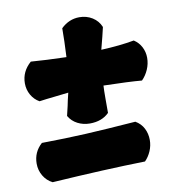

<svg xmlns="http://www.w3.org/2000/svg" viewBox="-67 -654 590 658"><g transform="rotate(-10 228.5 -324.5)"><path d="M457 -418Q457 -397 448.5 -377.5Q440 -358 426 -344Q382 -348 293 -350Q292 -335 292 -304V-255Q267 -230 225 -230Q202 -230 182.5 -240Q163 -250 152 -269Q162 -310 164 -322L170 -347L126 -342Q88 -338 68 -335Q50 -345 39.5 -363.5Q29 -382 29 -404Q29 -445 62 -474Q113 -470 185 -468Q188 -525 188 -568Q216 -595 252 -595Q277 -595 297 -582.5Q317 -570 326 -548Q320 -521 307 -472Q373 -475 422 -484Q439 -473 448 -455.5Q457 -438 457 -418ZM21 -126Q21 -166 51 -193Q136 -194 204.5 -197.5Q273 -201 379 -209Q398 -198 407.5 -179.5Q417 -161 417 -139Q417 -119 409 -100.5Q401 -82 388 -69Q249 -66 64 -54Q44 -64 32.5 -83.5Q21 -103 21 -126Z"/></g></svg>

Font: Mogra
Style: Regular
Weight: 400
Designer: Lipi Raval
Foundry: Lipi Raval
Version: Version 1.002;PS 1.002;hotconv 1.0.88;makeotf.lib2.5.647800;